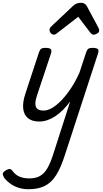

<svg xmlns="http://www.w3.org/2000/svg" viewBox="-111 -860 746 1384"><path d="M172 16Q121 16 91.5 -7.5Q62 -31 56.5 -75.5Q51 -120 71 -182L170 -483Q177 -503 186.5 -509Q196 -515 215 -515Q247 -515 255 -505.5Q263 -496 257 -476L155 -170Q144 -137 144 -112.5Q144 -88 158 -75.5Q172 -63 204 -63Q233 -63 266.5 -83Q300 -103 334.5 -139.5Q369 -176 402 -226Q435 -276 462 -337L510 -483Q517 -503 526.5 -509Q536 -515 555 -515Q586 -515 594.5 -505.5Q603 -496 596 -476L356 260Q327 350 293 403.5Q259 457 211.5 480.5Q164 504 94 504Q56 504 23 493.5Q-10 483 -35 465Q-60 447 -77 427Q-88 411 -91 397.5Q-94 384 -72 370Q-53 358 -42 358Q-31 358 -20 373Q1 402 31.5 414Q62 426 100 426Q145 426 175.5 409.5Q206 393 228.5 356Q251 319 271 257L395 -129Q369 -94 342 -67Q315 -40 286.5 -21.5Q258 -3 229.5 6.5Q201 16 172 16ZM278 -610Q265 -610 255.5 -621Q246 -632 246 -644Q246 -653 250 -659Q254 -665 258 -669L416 -818Q430 -831 444 -835.5Q458 -840 474 -840Q487 -840 498.5 -833.5Q510 -827 516 -814L598 -661Q602 -654 603 -649Q604 -644 604 -639Q604 -627 589.5 -618.5Q575 -610 565 -610Q555 -610 549.5 -615Q544 -620 539 -626L453 -739L306 -625Q300 -621 293 -615.5Q286 -610 278 -610Z"/></svg>

Font: Playwrite SK
Style: Regular
Weight: 400
Designer: Veronika Burian, José Scaglione
Foundry: TypeTogether
Version: Version 1.002